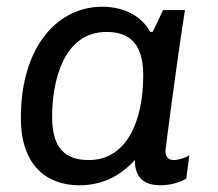

<svg xmlns="http://www.w3.org/2000/svg" viewBox="-20 -541 647 571"><path d="M284 -521C153 -521 42 -405 42 -190C42 -52 116 10 216 10C285 10 338 -18 381 -65C381 -24 398 10 457 10C493 10 521 -2 534 -10L543 -79C532 -72 511 -65 496 -65C483 -65 472 -73 472 -92C472 -95 502 -332 530 -511H465L434 -446H427C403 -490 353 -521 284 -521ZM297 -446C362 -446 406 -414 406 -318C406 -179 356 -65 244 -65C177 -65 135 -97 135 -193C135 -295 166 -446 297 -446Z"/></svg>

Font: Chivo
Style: Italic
Weight: 400
Italic angle: -8°
Designer: Hector Gatti
Foundry: Omnibus-Type
Version: Version 1.003;PS 001.003;hotconv 1.0.70;makeotf.lib2.5.58329